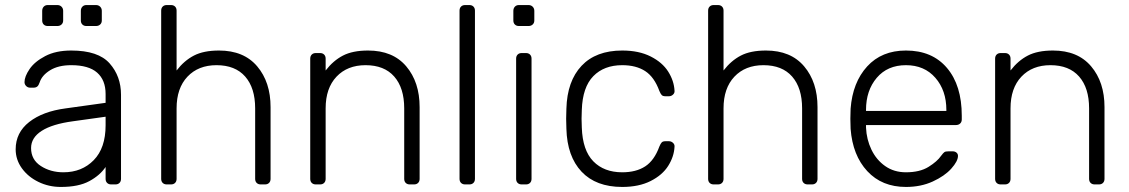

<svg xmlns="http://www.w3.org/2000/svg" viewBox="-20 -730 4468 760"><path d="M42 0ZM398 -69Q376 -36 333.5 -13Q291 10 221 10Q173 10 132 -10Q91 -30 66.5 -64Q42 -98 42 -139Q42 -205 95.5 -247Q149 -289 240 -301L398 -323V-358Q398 -413 364.5 -442.5Q331 -472 262 -472Q211 -472 178.5 -452Q146 -432 137 -404Q133 -392 127.5 -387.5Q122 -383 113 -383H99Q90 -383 83.5 -389.5Q77 -396 77 -405Q77 -427 97 -456.5Q117 -486 159 -508Q201 -530 262 -530Q369 -530 414 -479Q459 -428 459 -355V-22Q459 -12 453 -6Q447 0 437 0H420Q410 0 404 -6Q398 -12 398 -22ZM398 -268 269 -250Q187 -239 145 -212Q103 -185 103 -144Q103 -98 141.5 -73Q180 -48 231 -48Q304 -48 351 -96Q398 -144 398 -234ZM207 -627H169Q159 -627 153 -633Q147 -639 147 -649V-687Q147 -697 153 -703.5Q159 -710 169 -710H207Q217 -710 223.5 -703.5Q230 -697 230 -687V-649Q230 -639 223.5 -633Q217 -627 207 -627ZM360 -627H322Q312 -627 306 -633Q300 -639 300 -649V-687Q300 -697 306 -703.5Q312 -710 322 -710H360Q370 -710 376.5 -703.5Q383 -697 383 -687V-649Q383 -639 376.5 -633Q370 -627 360 -627Z M847 -530Q945 -530 998 -467.5Q1051 -405 1051 -306V-22Q1051 -12 1045 -6Q1039 0 1029 0H1012Q1002 0 996 -6Q990 -12 990 -22V-301Q990 -382 950.5 -427Q911 -472 837 -472Q765 -472 722 -426.5Q679 -381 679 -301V-22Q679 -12 673 -6Q667 0 657 0H640Q630 0 624 -6Q618 -12 618 -22V-688Q618 -698 624 -704Q630 -710 640 -710H657Q667 -710 673 -704Q679 -698 679 -688V-451Q709 -490 747.5 -510Q786 -530 847 -530Z M1619 0H1602Q1592 0 1586 -6Q1580 -12 1580 -22V-301Q1580 -382 1540.5 -427Q1501 -472 1427 -472Q1355 -472 1312 -426.5Q1269 -381 1269 -301V-22Q1269 -12 1263 -6Q1257 0 1247 0H1230Q1220 0 1214 -6Q1208 -12 1208 -22V-498Q1208 -508 1214 -514Q1220 -520 1230 -520H1247Q1257 -520 1263 -514Q1269 -508 1269 -498V-451Q1299 -490 1337.5 -510Q1376 -530 1437 -530Q1535 -530 1588 -467.5Q1641 -405 1641 -306V-22Q1641 -12 1635 -6Q1629 0 1619 0Z M1838 0H1821Q1811 0 1805 -6Q1799 -12 1799 -22V-688Q1799 -698 1805 -704Q1811 -710 1821 -710H1838Q1848 -710 1854 -704Q1860 -698 1860 -688V-22Q1860 -12 1854 -6Q1848 0 1838 0Z M2072 -627H2034Q2024 -627 2018 -633Q2012 -639 2012 -649V-687Q2012 -697 2018 -703.5Q2024 -710 2034 -710H2072Q2082 -710 2088.5 -703.5Q2095 -697 2095 -687V-649Q2095 -639 2088.5 -633Q2082 -627 2072 -627ZM2062 0H2045Q2035 0 2029 -6Q2023 -12 2023 -22V-498Q2023 -508 2029 -514Q2035 -520 2045 -520H2062Q2072 -520 2078 -514Q2084 -508 2084 -498V-22Q2084 -12 2078 -6Q2072 0 2062 0Z M2443 -48Q2498 -48 2534 -71.5Q2570 -95 2590 -150Q2595 -162 2599.5 -166.5Q2604 -171 2614 -171H2628Q2637 -171 2644 -164.5Q2651 -158 2650 -149Q2648 -110 2625 -73.5Q2602 -37 2555.5 -13.5Q2509 10 2443 10Q2339 10 2282 -50.5Q2225 -111 2222 -220L2221 -260L2222 -300Q2225 -409 2282 -469.5Q2339 -530 2443 -530Q2509 -530 2555.5 -506.5Q2602 -483 2625 -446.5Q2648 -410 2650 -371Q2651 -362 2644 -355.5Q2637 -349 2628 -349H2614Q2604 -349 2599.5 -353.5Q2595 -358 2590 -370Q2570 -425 2534 -448.5Q2498 -472 2443 -472Q2371 -472 2328.5 -428.5Q2286 -385 2283 -295L2282 -260L2283 -225Q2286 -135 2328.5 -91.5Q2371 -48 2443 -48Z M3012 -530Q3110 -530 3163 -467.5Q3216 -405 3216 -306V-22Q3216 -12 3210 -6Q3204 0 3194 0H3177Q3167 0 3161 -6Q3155 -12 3155 -22V-301Q3155 -382 3115.5 -427Q3076 -472 3002 -472Q2930 -472 2887 -426.5Q2844 -381 2844 -301V-22Q2844 -12 2838 -6Q2832 0 2822 0H2805Q2795 0 2789 -6Q2783 -12 2783 -22V-688Q2783 -698 2789 -704Q2795 -710 2805 -710H2822Q2832 -710 2838 -704Q2844 -698 2844 -688V-451Q2874 -490 2912.5 -510Q2951 -530 3012 -530Z M3787 -272V-257Q3787 -247 3780.5 -241Q3774 -235 3764 -235H3408V-225Q3410 -178 3429.5 -137.5Q3449 -97 3484 -72.5Q3519 -48 3566 -48Q3621 -48 3655.5 -69.5Q3690 -91 3705 -113Q3714 -125 3718.5 -128Q3723 -131 3735 -131H3751Q3760 -131 3766 -126Q3772 -121 3772 -113Q3772 -92 3745.5 -62.5Q3719 -33 3672 -11.5Q3625 10 3566 10Q3471 10 3413 -52.5Q3355 -115 3347 -220L3346 -260L3347 -300Q3355 -404 3412.5 -467Q3470 -530 3566 -530Q3670 -530 3728.5 -461Q3787 -392 3787 -272ZM3726 -291V-295Q3726 -372 3682.5 -422Q3639 -472 3566 -472Q3493 -472 3450.5 -422Q3408 -372 3408 -295V-291Z M4330 0H4313Q4303 0 4297 -6Q4291 -12 4291 -22V-301Q4291 -382 4251.5 -427Q4212 -472 4138 -472Q4066 -472 4023 -426.5Q3980 -381 3980 -301V-22Q3980 -12 3974 -6Q3968 0 3958 0H3941Q3931 0 3925 -6Q3919 -12 3919 -22V-498Q3919 -508 3925 -514Q3931 -520 3941 -520H3958Q3968 -520 3974 -514Q3980 -508 3980 -498V-451Q4010 -490 4048.5 -510Q4087 -530 4148 -530Q4246 -530 4299 -467.5Q4352 -405 4352 -306V-22Q4352 -12 4346 -6Q4340 0 4330 0Z"/></svg>

Font: Hezaedrus Light
Style: Regular
Weight: 300
Designer: Hubert & Fischer
Foundry: Hubert & Fischer
Version: Version 1.10;September 3, 2019;FontCreator 11.5.0.2425 64-bi